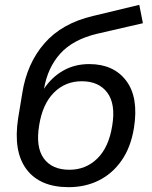

<svg xmlns="http://www.w3.org/2000/svg" viewBox="-20 -765 628 794"><path d="M264 9Q145 9 89.5 -65Q34 -139 55 -276L72 -379Q91 -502 163.5 -585.5Q236 -669 365 -699L556 -745L571 -669L380 -625Q281 -601 229 -543Q177 -485 162 -398Q194 -446 241.5 -473Q289 -500 349 -500Q450 -500 502 -431Q554 -362 534 -236Q521 -156 483 -101.5Q445 -47 389 -19Q333 9 264 9ZM267 -63Q335 -63 382.5 -109.5Q430 -156 444 -245Q459 -334 424 -381.5Q389 -429 318 -429Q250 -429 203 -382Q156 -335 142 -247Q127 -157 161 -110Q195 -63 267 -63Z"/></svg>

Font: Mulish Medium
Style: Italic
Weight: 500
Italic angle: -9°
Designer: Vernon Adams
Foundry: Vernon Adams
Version: Version 3.603; ttfautohint (v1.8.3)